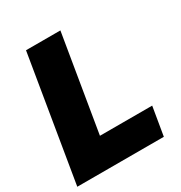

<svg xmlns="http://www.w3.org/2000/svg" viewBox="-172 -850 914 971"><g transform="rotate(-30 285.0 -364.0)"><path d="M-1.5 0 119.1 -727.5H319.8L226.6 -166H531.7L503.9 0Z"/></g></svg>

Font: Inter 24pt Black
Style: Italic
Weight: 900
Italic angle: -9.3988°
Designer: Rasmus Andersson
Foundry: rsms
Version: Version 4.001;git-66647c0bb